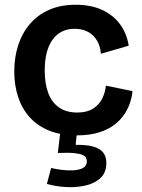

<svg xmlns="http://www.w3.org/2000/svg" viewBox="-20 -556 596 807"><path d="M303 13Q236 13 186.5 -7Q137 -27 104.5 -63.5Q72 -100 56 -149Q40 -198 40 -255Q40 -315 56.5 -366Q73 -417 106 -455.5Q139 -494 187 -515Q235 -536 298 -536Q363 -536 410 -514Q457 -492 485 -453.5Q513 -415 521 -364L404 -330Q402 -361 388 -385Q374 -409 350 -422Q326 -435 294 -435Q263 -435 239.5 -423Q216 -411 200 -388Q184 -365 176 -333Q168 -301 168 -260Q168 -204 183 -164.5Q198 -125 228.5 -104Q259 -83 305 -83Q345 -83 370.5 -99Q396 -115 409 -140.5Q422 -166 425 -196L537 -173Q533 -133 516 -98.5Q499 -64 470 -39Q441 -14 399.5 -0.5Q358 13 303 13ZM177 217 195 150Q211 154 236 157.5Q261 161 286 160Q311 159 328 150.5Q345 142 345 122Q345 115 342 108Q339 101 327.5 95.5Q316 90 291.5 87.5Q267 85 223 87L234 -6H304L298 53Q343 52 371.5 60Q400 68 413.5 85Q427 102 427 129Q427 170 401.5 193Q376 216 336.5 224.5Q297 233 254 230Q211 227 177 217Z"/></svg>

Font: Bricolage Grotesque 24pt SemiBold
Style: Regular
Weight: 600
Designer: Mathieu Triay
Foundry: Atelier Triay
Version: Version 1.001;gftools[0.9.33.dev8+g029e19f]